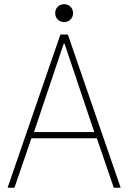

<svg xmlns="http://www.w3.org/2000/svg" viewBox="-20 -882 602 902"><path d="M15.6 0 263.7 -719.7H298.8L546.9 0H514.6L431.6 -242.2L425.8 -252.9L283.2 -676.8H279.3L136.7 -252.9L130.9 -242.2L47.9 0ZM117.2 -232.4V-261.7H445.3V-232.4ZM281.2 -778.3Q263.2 -778.3 251.2 -790.3Q239.3 -802.2 239.3 -820.3Q239.3 -838.4 251.2 -850.3Q263.2 -862.3 281.2 -862.3Q299.3 -862.3 311.3 -850.3Q323.2 -838.4 323.2 -820.3Q323.2 -802.2 311.3 -790.3Q299.3 -778.3 281.2 -778.3Z"/></svg>

Font: Reddit Mono ExtraLight
Style: Regular
Weight: 250
Monospace: yes
Designer: Stephen Hutchings
Foundry: Reddit
Version: Version 1.014